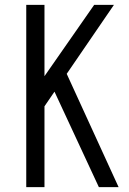

<svg xmlns="http://www.w3.org/2000/svg" viewBox="-20 -770 530 790"><path d="M386.8 0 204.2 -392.8 153 -318V-442.2L367.5 -750H448.8L254.5 -466.2L468 0ZM88 0V-750H163V0Z"/></svg>

Font: Mohave Light
Style: Regular
Weight: 300
Designer: Gumpita Rahayu
Foundry: Tokotype
Version: Version 2.003